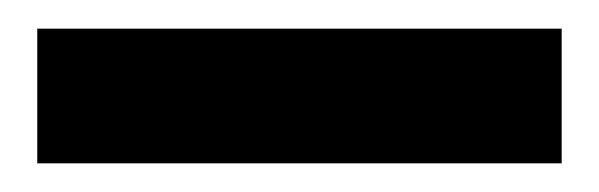

<svg xmlns="http://www.w3.org/2000/svg" viewBox="-20 -853 418 134"><path d="M6 -739V-833H372V-739Z"/></svg>

Font: BDO Grotesk DemiBold
Style: Regular
Weight: 600
Designer: Deni Anggara
Foundry: Lokal Container
Version: Version 2.000